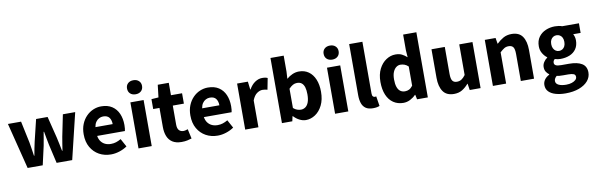

<svg xmlns="http://www.w3.org/2000/svg" viewBox="-62 -1448 7173 2316"><g transform="rotate(-10 3524.5 -290.0)"><path d="M170 0 28 -564H189L245 -299Q253 -257 258.5 -216Q264 -175 271 -132H276Q284 -175 291.5 -216.5Q299 -258 309 -299L373 -564H514L580 -299Q590 -257 598 -216Q606 -175 615 -132H620Q627 -175 633 -216Q639 -257 647 -299L701 -564H852L716 0H525L472 -231Q464 -270 456.5 -310.5Q449 -351 441 -396H436Q428 -351 421.5 -310.5Q415 -270 407 -230L355 0Z M1191 14Q1110 14 1046 -21.5Q982 -57 944 -123Q906 -189 906 -282Q906 -351 928 -405.5Q950 -460 988 -499Q1026 -538 1073.5 -558Q1121 -578 1171 -578Q1251 -578 1304 -543Q1357 -508 1383.5 -447Q1410 -386 1410 -308Q1410 -285 1408 -265.5Q1406 -246 1403 -235H1063Q1070 -193 1091 -165.5Q1112 -138 1142.5 -124.5Q1173 -111 1212 -111Q1245 -111 1274.5 -120.5Q1304 -130 1335 -148L1389 -49Q1347 -20 1294.5 -3Q1242 14 1191 14ZM1061 -343H1272Q1272 -392 1249 -423Q1226 -454 1174 -454Q1148 -454 1124 -441.5Q1100 -429 1083.5 -405Q1067 -381 1061 -343Z M1528 0V-564H1690V0ZM1609 -649Q1567 -649 1542 -672.5Q1517 -696 1517 -736Q1517 -774 1542 -797.5Q1567 -821 1609 -821Q1650 -821 1675.5 -797.5Q1701 -774 1701 -736Q1701 -696 1675.5 -672.5Q1650 -649 1609 -649Z M2055 14Q1986 14 1943.5 -13.5Q1901 -41 1881.5 -90Q1862 -139 1862 -203V-437H1785V-558L1872 -564L1890 -716H2025V-564H2161V-437H2025V-204Q2025 -157 2045 -135Q2065 -113 2099 -113Q2113 -113 2127.5 -117Q2142 -121 2153 -125L2179 -7Q2157 0 2126.5 7Q2096 14 2055 14Z M2498 14Q2417 14 2353 -21.5Q2289 -57 2251 -123Q2213 -189 2213 -282Q2213 -351 2235 -405.5Q2257 -460 2295 -499Q2333 -538 2380.5 -558Q2428 -578 2478 -578Q2558 -578 2611 -543Q2664 -508 2690.5 -447Q2717 -386 2717 -308Q2717 -285 2715 -265.5Q2713 -246 2710 -235H2370Q2377 -193 2398 -165.5Q2419 -138 2449.5 -124.5Q2480 -111 2519 -111Q2552 -111 2581.5 -120.5Q2611 -130 2642 -148L2696 -49Q2654 -20 2601.5 -3Q2549 14 2498 14ZM2368 -343H2579Q2579 -392 2556 -423Q2533 -454 2481 -454Q2455 -454 2431 -441.5Q2407 -429 2390.5 -405Q2374 -381 2368 -343Z M2835 0V-564H2967L2979 -465H2982Q3013 -521 3056 -549.5Q3099 -578 3143 -578Q3167 -578 3182.5 -575Q3198 -572 3210 -566L3183 -427Q3167 -431 3153.5 -433.5Q3140 -436 3122 -436Q3090 -436 3055 -412Q3020 -388 2997 -329V0Z M3577 14Q3540 14 3501.5 -5Q3463 -24 3429 -60H3425L3412 0H3285V-798H3447V-602L3442 -515Q3475 -544 3514 -561Q3553 -578 3594 -578Q3662 -578 3711.5 -543Q3761 -508 3788 -443.5Q3815 -379 3815 -292Q3815 -195 3781 -126.5Q3747 -58 3692.5 -22Q3638 14 3577 14ZM3540 -120Q3570 -120 3595 -137.5Q3620 -155 3634 -192.5Q3648 -230 3648 -289Q3648 -341 3637.5 -375.5Q3627 -410 3605 -428Q3583 -446 3547 -446Q3520 -446 3496.5 -433Q3473 -420 3447 -393V-157Q3470 -136 3494.5 -128Q3519 -120 3540 -120Z M3936 0V-564H4098V0ZM4017 -649Q3975 -649 3950 -672.5Q3925 -696 3925 -736Q3925 -774 3950 -797.5Q3975 -821 4017 -821Q4058 -821 4083.5 -797.5Q4109 -774 4109 -736Q4109 -696 4083.5 -672.5Q4058 -649 4017 -649Z M4399 14Q4343 14 4310 -9Q4277 -32 4263 -74Q4249 -116 4249 -171V-798H4411V-165Q4411 -138 4421 -128Q4431 -118 4441 -118Q4446 -118 4450 -118.5Q4454 -119 4461 -120L4480 0Q4467 6 4447 10Q4427 14 4399 14Z M4772 14Q4702 14 4649.5 -21.5Q4597 -57 4569 -123.5Q4541 -190 4541 -282Q4541 -375 4574.5 -441Q4608 -507 4662 -542.5Q4716 -578 4776 -578Q4823 -578 4854.5 -562Q4886 -546 4916 -519L4910 -605V-798H5072V0H4940L4928 -57H4924Q4894 -26 4854.5 -6Q4815 14 4772 14ZM4814 -120Q4842 -120 4865 -131.5Q4888 -143 4910 -172V-407Q4887 -429 4862.5 -437.5Q4838 -446 4813 -446Q4786 -446 4762 -428Q4738 -410 4723 -374.5Q4708 -339 4708 -284Q4708 -228 4720.5 -191.5Q4733 -155 4757 -137.5Q4781 -120 4814 -120Z M5392 14Q5300 14 5258 -47Q5216 -108 5216 -214V-564H5379V-234Q5379 -173 5396.5 -149Q5414 -125 5451 -125Q5483 -125 5507 -140Q5531 -155 5556 -189V-564H5718V0H5585L5573 -79H5570Q5534 -37 5492 -11.5Q5450 14 5392 14Z M5869 0V-564H6001L6013 -492H6016Q6052 -528 6096 -553Q6140 -578 6198 -578Q6290 -578 6331.5 -517.5Q6373 -457 6373 -351V0H6211V-330Q6211 -393 6193.5 -416Q6176 -439 6138 -439Q6106 -439 6083 -424.5Q6060 -410 6031 -383V0Z M6718 241Q6653 241 6599 226Q6545 211 6513.5 179.5Q6482 148 6482 98Q6482 63 6502.5 33.5Q6523 4 6562 -16V-21Q6541 -36 6526 -59Q6511 -82 6511 -118Q6511 -148 6529 -176.5Q6547 -205 6574 -223V-227Q6544 -248 6520.5 -286.5Q6497 -325 6497 -374Q6497 -442 6530 -487.5Q6563 -533 6616 -555.5Q6669 -578 6729 -578Q6754 -578 6776.5 -574.5Q6799 -571 6817 -564H7022V-446H6931Q6939 -433 6945 -412.5Q6951 -392 6951 -369Q6951 -305 6921.5 -262.5Q6892 -220 6841.5 -199.5Q6791 -179 6729 -179Q6714 -179 6696.5 -181.5Q6679 -184 6660 -190Q6650 -181 6644.5 -171.5Q6639 -162 6639 -146Q6639 -126 6658 -115Q6677 -104 6725 -104H6818Q6921 -104 6976.5 -70Q7032 -36 7032 39Q7032 97 6993.5 142.5Q6955 188 6884.5 214.5Q6814 241 6718 241ZM6729 -277Q6752 -277 6770.5 -288.5Q6789 -300 6799.5 -321.5Q6810 -343 6810 -374Q6810 -405 6799.5 -426Q6789 -447 6770.5 -458Q6752 -469 6729 -469Q6707 -469 6689 -458Q6671 -447 6660 -426.5Q6649 -406 6649 -374Q6649 -343 6660 -321.5Q6671 -300 6689 -288.5Q6707 -277 6729 -277ZM6743 139Q6783 139 6812.5 129Q6842 119 6859 103Q6876 87 6876 67Q6876 39 6853 30Q6830 21 6788 21H6727Q6699 21 6680.5 19.5Q6662 18 6648 14Q6632 27 6624 42Q6616 57 6616 72Q6616 105 6651 122Q6686 139 6743 139Z"/></g></svg>

Font: Noto Sans TC Thin ExtraBold
Style: Regular
Weight: 800
Version: Version 2.004-H2;hotconv 1.0.118;makeotfexe 2.5.65603